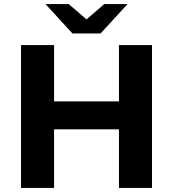

<svg xmlns="http://www.w3.org/2000/svg" viewBox="-20 -921 848 941"><path d="M563 -287H245V0H83V-700H245V-424H563V-700H725V0H563ZM335 -757 203 -901H317L404 -826L491 -901H605L473 -757Z"/></svg>

Font: Montserrat Z
Style: Bold
Weight: 700
Designer: Julieta Ulanovsky
Foundry: Julieta Ulanovsky
Version: Version 8.000